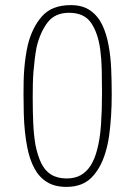

<svg xmlns="http://www.w3.org/2000/svg" viewBox="-20 -729 528 751"><path d="M240 2Q194 2 163.5 -17Q133 -36 114.5 -70.5Q96 -105 87 -151Q81 -181 77.5 -214.5Q74 -248 73 -284.5Q72 -321 72 -360Q72 -386 72.5 -411Q73 -436 75 -460.5Q77 -485 80.5 -508.5Q84 -532 89 -554Q106 -622 144.5 -665.5Q183 -709 257 -709Q303 -709 333 -688Q363 -667 380 -631.5Q397 -596 405 -550Q413 -507 415 -457.5Q417 -408 417 -359Q417 -317 414.5 -276.5Q412 -236 407 -199.5Q402 -163 392 -131Q374 -71 338 -34.5Q302 2 240 2ZM241 -31Q273 -31 296 -44Q319 -57 334.5 -81.5Q350 -106 359 -140Q371 -183 375 -240Q379 -297 379 -364Q379 -412 378 -455.5Q377 -499 372 -536Q363 -601 336 -640Q309 -679 250 -679Q195 -679 166 -641Q137 -603 123 -544Q119 -522 116 -498.5Q113 -475 111 -450Q109 -425 108.5 -400Q108 -375 108 -349Q108 -295 110 -247.5Q112 -200 119 -161Q127 -121 141 -91.5Q155 -62 179.5 -46.5Q204 -31 241 -31Z"/></svg>

Font: Truculenta Thin
Style: Regular
Weight: 250
Version: Version 1.002